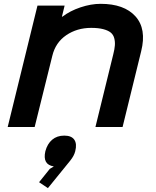

<svg xmlns="http://www.w3.org/2000/svg" viewBox="-20 -660 810 998"><path d="M371.1 126Q365.2 149.9 345.2 174.8L229 317.9L183.1 287.1L238.8 217.8L259.8 205.1Q199.7 195.8 215.8 126Q226.1 87.4 251.2 66.2Q276.4 44.9 314 44.9Q351.6 44.9 366.2 66.2Q380.9 87.4 371.1 126ZM713.9 -394 617.2 0H476.1L568.8 -377.9Q575.7 -404.8 577.1 -424.3Q578.6 -443.8 573.7 -461.9Q568.8 -480 555.2 -491Q541.5 -502 516.4 -508.5Q491.2 -515.1 454.1 -515.1Q380.4 -515.1 324.5 -477.1Q268.6 -439 252 -370.1L160.2 0H20L174.8 -630.9H315.9L301.8 -573.2H304.2Q343.8 -603.5 398.4 -621.8Q453.1 -640.1 502.9 -640.1Q625.5 -640.1 684.1 -575Q742.7 -509.8 713.9 -394Z"/></svg>

Font: Sinkin Sans 600 SemiBold Italic
Style: Regular
Weight: 600
Italic angle: -112°
Designer: Keith Bates
Foundry: K-Type
Version: Sinkin Sans (version 1.0)  by Keith Bates   •   © 2014   www